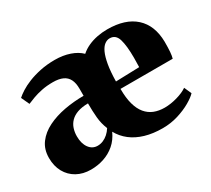

<svg xmlns="http://www.w3.org/2000/svg" viewBox="-111 -728 1021 930"><g transform="rotate(-30 399.0 -263.0)"><path d="M161.5 11.5Q117.5 11.5 83.8 -7.2Q50 -26 31.2 -60Q12.5 -94 12.5 -139Q12.5 -187.5 37.8 -221.2Q63 -255 105.5 -276Q148 -297 200.8 -306.8Q253.5 -316.5 308.5 -316.5V-356Q308.5 -388 298.2 -408.2Q288 -428.5 266.8 -438.2Q245.5 -448 212 -448Q177.5 -448 149.5 -442.2Q121.5 -436.5 99.8 -428.5Q78 -420.5 62 -413.5L41 -459Q53 -470 74 -483.5Q95 -497 124.8 -509Q154.5 -521 192.2 -529Q230 -537 274 -537Q319.5 -537 356.8 -524.2Q394 -511.5 417 -488.5Q435.5 -505 459.5 -516Q483.5 -527 511.2 -532.5Q539 -538 568 -538Q669 -538 723.5 -488.5Q778 -439 779.5 -347Q779.5 -313 777.8 -291Q776 -269 772 -256H480Q480 -205.5 489.8 -170.2Q499.5 -135 518 -112.8Q536.5 -90.5 562.5 -80.2Q588.5 -70 620.5 -70Q654 -70 690.8 -80.5Q727.5 -91 749.5 -106.5L767.5 -66Q753.5 -50.5 722 -32.2Q690.5 -14 649.2 -1.2Q608 11.5 563 11.5Q509 11.5 465.8 -1.2Q422.5 -14 391.2 -38.2Q360 -62.5 341.5 -96.5Q324.5 -59 296.8 -35.2Q269 -11.5 234.5 0Q200 11.5 161.5 11.5ZM479 -298 611 -302Q611.5 -314 611.5 -327.5Q611.5 -341 612 -353.5Q612 -421.5 601 -458Q590 -494.5 556.5 -494.5Q541.5 -494.5 527.8 -484.2Q514 -474 503.5 -451Q493 -428 486.5 -390.5Q480 -353 479 -298ZM247.5 -72.5Q263.5 -72.5 278.2 -78.8Q293 -85 306 -96.5Q319 -108 329 -124Q315 -158 311.8 -194Q308.5 -230 308.5 -274Q273.5 -273.5 249.5 -265Q225.5 -256.5 210.5 -241.2Q195.5 -226 188.8 -205.8Q182 -185.5 182 -162.5Q182 -122 200 -97.2Q218 -72.5 247.5 -72.5Z"/></g></svg>

Font: Merriweather 96pt Black
Style: Regular
Weight: 900
Version: Version 2.100